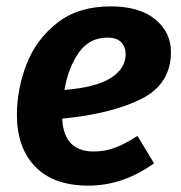

<svg xmlns="http://www.w3.org/2000/svg" viewBox="-20 -566 569 602"><path d="M175 -194Q180 -91 274 -91Q309 -91 341 -103Q373 -115 411 -140L463 -54Q366 16 257 16Q148 16 90.5 -43.5Q33 -103 33 -206Q33 -286 63 -364Q93 -442 159 -494Q225 -546 327 -546Q417 -546 466.5 -505.5Q516 -465 516 -403Q516 -302 422.5 -255.5Q329 -209 175 -194ZM374 -397Q374 -418 360.5 -433Q347 -448 317 -448Q260 -448 227 -401Q194 -354 182 -284Q281 -292 327.5 -321.5Q374 -351 374 -397Z"/></svg>

Font: Fira Sans SemiBold
Style: Italic
Weight: 600
Italic angle: -8°
Designer: bBox Type GmbH & Carrois Corporate GbR & Edenspiekermann AG
Foundry: bBox Type GmbH & Carrois Corporate GbR & Edenspiekermann AG
Version: Version 4.301